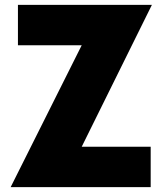

<svg xmlns="http://www.w3.org/2000/svg" viewBox="-20 -770 674 790"><path d="M605 -750 316.2 -166.2H600V0H23.8L316.2 -583.8H53.8V-750Z"/></svg>

Font: Now Black
Style: Regular
Weight: 900
Designer: Alfredo Marco Pradil
Foundry: Alfredo Marco Pradil
Version: Version 1.002;PS 001.002;hotconv 1.0.88;makeotf.lib2.5.64775